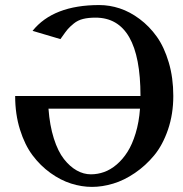

<svg xmlns="http://www.w3.org/2000/svg" viewBox="-20 -730 725 760"><path d="M40 0ZM534.2 -299.8H171.9Q176.8 -233.4 193.1 -181.9Q209.5 -130.4 233.2 -100.3Q256.8 -70.3 283.9 -55.2Q311 -40 339.8 -40Q366.7 -40 392.1 -49.1Q417.5 -58.1 441.7 -78.6Q465.8 -99.1 484.6 -128.7Q503.4 -158.2 516.8 -202.1Q530.3 -246.1 534.2 -299.8ZM536.1 -350.1Q536.1 -660.2 357.9 -660.2Q329.6 -660.2 308.8 -655Q288.1 -649.9 272.2 -637Q256.3 -624 248 -614.3Q239.7 -604.5 225.1 -583.5Q221.2 -578.1 219.2 -575.2L108.9 -607.9Q190.9 -710 373 -710Q413.6 -710 453.9 -696.8Q494.1 -683.6 532.7 -654.8Q571.3 -626 600.6 -585Q629.9 -543.9 647.9 -483.2Q666 -422.4 666 -350.1Q666 -278.3 645 -217Q624 -155.8 590.3 -115Q556.6 -74.2 513.9 -45.2Q471.2 -16.1 428 -3.2Q384.8 9.8 344.2 9.8Q303.2 9.8 261.5 -3.4Q219.7 -16.6 179.7 -45.4Q139.6 -74.2 108.9 -115.2Q78.1 -156.2 59.1 -217Q40 -277.8 40 -350.1Z"/></svg>

Font: Pfennig
Style: Bold
Weight: 700
Version: Version 20120410 ; ttfautohint (v0.8)